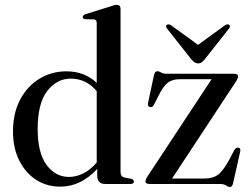

<svg xmlns="http://www.w3.org/2000/svg" viewBox="-20 -757 1028 790"><path d="M33.5 -215.5Q33.5 -292 63.2 -347.8Q93 -403.5 143 -433.5Q193 -463.5 253 -463.5Q291.5 -463.5 322.8 -451.2Q354 -439 378 -416V-662.5Q378 -676 367 -677L330.5 -678Q320.5 -679 320.5 -687Q320.5 -694.5 332.5 -699L432.5 -730Q451.5 -737 460 -737Q476 -737 476 -720.5V-49Q476 -30 492.5 -26.5L519 -21.5Q531 -18.5 531 -10.5Q531 0 516.5 0H413Q380 0 380 -35V-62Q312.5 11 228 11Q172 11 128.2 -17.5Q84.5 -46 59 -97Q33.5 -148 33.5 -215.5ZM135 -226Q135 -128 171.5 -78.5Q208 -29 264 -29Q293.5 -29 322.8 -43.5Q352 -58 378 -88.5V-382Q335 -433.5 271 -433.5Q214 -433.5 174.5 -382.8Q135 -332 135 -226ZM950.5 -421 688 -22.5H820.5Q855 -22.5 875.8 -37Q896.5 -51.5 923 -99L944.5 -140.5Q951 -151 960.5 -149.5Q971 -148 968.5 -134L939 -3Q935.5 12.5 926 12.5Q919 12.5 910.2 6.2Q901.5 0 885 0H596Q578.5 0 578.5 -10.5Q578.5 -18.5 587.5 -32L850.5 -431H718Q689.5 -431 670.5 -416.8Q651.5 -402.5 632 -362.5L613.5 -326Q607.5 -314.5 597.5 -316.5Q586 -318.5 589 -333L613.5 -447.5Q617 -464 627.5 -464Q634.5 -464 642.8 -458.8Q651 -453.5 666.5 -453.5H942Q959.5 -453.5 959.5 -443Q959.5 -435 950.5 -421ZM822 -512.5Q815 -504.5 809.2 -500.2Q803.5 -496 795 -496Q781.5 -496 767.5 -512.5L668 -638.5Q659.5 -649 666.5 -654.5Q673.5 -660 684.5 -652.5L795 -572.5L905 -652.5Q916 -660 923 -654.5Q930 -649 921.5 -638.5Z"/></svg>

Font: Fraunces 72pt S000
Style: Regular
Weight: 400
Version: Version 1.000; ttfautohint (v1.8.3)